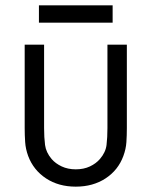

<svg xmlns="http://www.w3.org/2000/svg" viewBox="-20 -697 577 725"><path d="M73.2 -528.3H146.5V-213.4Q146.5 -177.7 150.1 -149.7Q153.8 -121.6 174.8 -96.7Q189.5 -79.6 212.9 -68.6Q236.3 -57.6 266.1 -57.6Q296.4 -57.6 319.6 -68.6Q342.8 -79.6 357.4 -96.7Q378.9 -121.6 382.3 -149.7Q385.7 -177.7 385.7 -213.4V-528.3H459V-213.4Q459 -186.5 457.3 -160.4Q455.6 -134.3 445.8 -107.9Q426.3 -54.7 378.7 -23.4Q331.1 7.8 266.1 7.8Q201.2 7.8 153.8 -23.4Q106.4 -54.7 86.4 -107.9Q76.7 -134.3 75 -160.4Q73.2 -186.5 73.2 -213.4ZM127 -676.8H405.3V-611.3H127Z"/></svg>

Font: Gidole
Style: Regular
Weight: 400
Version: Version 2.100; ttfautohint (v1.8.4.7-5d5b)